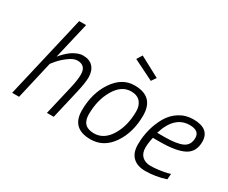

<svg xmlns="http://www.w3.org/2000/svg" viewBox="-113 -1085 1718 1444"><g transform="rotate(30 746.0 -362.5)"><path d="M205 -330 231 -362C248.3 -382.7 271 -403.5 299 -424.5C327 -445.5 352 -456 374 -456C423.3 -456 448 -429.7 448 -377C448 -344.3 442 -302.7 430 -252L371 0H430L489 -254C502.3 -312 509 -356.3 509 -387C509 -425 499 -455 479 -477C459 -499 430.3 -510 393 -510C376.3 -510 358.8 -506.2 340.5 -498.5C322.2 -490.8 306.7 -482.2 294 -472.5C281.3 -462.8 268.7 -451.8 256 -439.5C243.3 -427.2 235 -418.5 231 -413.5L222 -402L296 -719H236L69 0H129Z M750 -687 927 -599 955 -640 779 -734ZM753 -43C683.7 -43 649 -78 649 -148C649 -231.3 667 -303.7 703 -365C739 -426.3 784.7 -457 840 -457C875.3 -457 902 -446.8 920 -426.5C938 -406.2 947 -379 947 -345C947 -261.7 929 -190.5 893 -131.5C857 -72.5 810.3 -43 753 -43ZM840 -509C768 -509 708.2 -473.7 660.5 -403C612.8 -332.3 589 -247.3 589 -148C589 -43.3 643.7 9 753 9C829 9 890.5 -25.3 937.5 -94C984.5 -162.7 1008 -246 1008 -344C1008 -454 952 -509 840 -509Z M1164 -285C1199.3 -400.3 1260.7 -458 1348 -458C1404 -458 1432 -436.7 1432 -394C1432 -352.7 1415.5 -324.2 1382.5 -308.5C1349.5 -292.8 1296.3 -285 1223 -285ZM1245 -44C1213.7 -44 1188.8 -52.7 1170.5 -70C1152.2 -87.3 1143 -112 1143 -144C1143 -172 1147 -202.7 1155 -236H1211C1307.7 -236 1378.7 -247.8 1424 -271.5C1469.3 -295.2 1492 -336.3 1492 -395C1492 -471 1445 -509 1351 -509C1306.3 -509 1266.3 -497.8 1231 -475.5C1195.7 -453.2 1167.5 -423.7 1146.5 -387C1125.5 -350.3 1109.5 -310.7 1098.5 -268C1087.5 -225.3 1082 -182 1082 -138C1082 -89.3 1094.8 -52.7 1120.5 -28C1146.2 -3.3 1182.3 9 1229 9C1288.3 9 1347 -0.7 1405 -20L1409 -69L1385 -62C1368.3 -58 1346.3 -54 1319 -50C1291.7 -46 1267 -44 1245 -44Z"/></g></svg>

Font: RazerF5 Light
Style: Italic
Weight: 300
Foundry: Razer Inc.
Version: Version 2